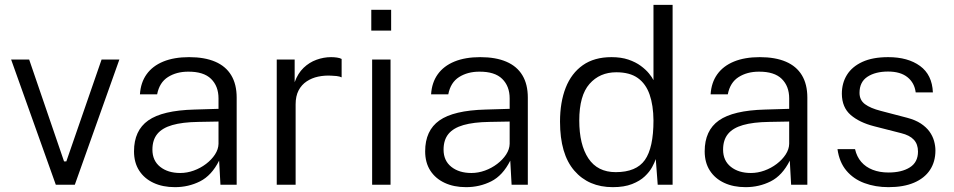

<svg xmlns="http://www.w3.org/2000/svg" viewBox="-20 -763 3940 793"><path d="M473 -517 289 0H210.5L26 -517H100.5L244.5 -96.5H254L399.5 -517Z M702.5 10Q652 10 614 -7.8Q576 -25.5 554.8 -58.5Q533.5 -91.5 533.5 -138Q533.5 -224 592.2 -265.5Q651 -307 782.5 -310.5L882.5 -313.5V-356.5Q882.5 -407 851.8 -437.2Q821 -467.5 757 -467Q709 -467 673.8 -444.8Q638.5 -422.5 629 -373.5H558Q561 -422 585.5 -456.2Q610 -490.5 654.5 -508.8Q699 -527 761 -527Q825 -527 868.8 -508.2Q912.5 -489.5 935 -452.2Q957.5 -415 957.5 -360V0H890.5L885 -99.5Q854 -38 806.2 -14Q758.5 10 702.5 10ZM724.5 -48.5Q752.5 -48.5 780.2 -58.5Q808 -68.5 831 -86Q854 -103.5 868 -125Q882 -146.5 882.5 -169V-261L799 -259.5Q733.5 -258.5 691.8 -246.5Q650 -234.5 629.8 -209.8Q609.5 -185 609.5 -145Q609.5 -99.5 641.5 -74Q673.5 -48.5 724.5 -48.5Z M1123 0V-517H1197V-423.5Q1210 -460 1233.8 -482.8Q1257.5 -505.5 1287.2 -516.2Q1317 -527 1347.5 -527Q1360 -527 1372 -525.2Q1384 -523.5 1391 -519.5V-443.5Q1383 -447.5 1369.8 -449Q1356.5 -450.5 1347.5 -450.5Q1320 -452 1294 -446.5Q1268 -441 1246.8 -427Q1225.5 -413 1213.2 -389.5Q1201 -366 1201 -332V0Z M1593 -517V0H1517V-517ZM1595.5 -722.5V-636.5H1513.5V-722.5Z M1905 10Q1854.5 10 1816.5 -7.8Q1778.5 -25.5 1757.2 -58.5Q1736 -91.5 1736 -138Q1736 -224 1794.8 -265.5Q1853.5 -307 1985 -310.5L2085 -313.5V-356.5Q2085 -407 2054.2 -437.2Q2023.5 -467.5 1959.5 -467Q1911.5 -467 1876.2 -444.8Q1841 -422.5 1831.5 -373.5H1760.5Q1763.5 -422 1788 -456.2Q1812.5 -490.5 1857 -508.8Q1901.5 -527 1963.5 -527Q2027.5 -527 2071.2 -508.2Q2115 -489.5 2137.5 -452.2Q2160 -415 2160 -360V0H2093L2087.5 -99.5Q2056.5 -38 2008.8 -14Q1961 10 1905 10ZM1927 -48.5Q1955 -48.5 1982.8 -58.5Q2010.5 -68.5 2033.5 -86Q2056.5 -103.5 2070.5 -125Q2084.5 -146.5 2085 -169V-261L2001.5 -259.5Q1936 -258.5 1894.2 -246.5Q1852.5 -234.5 1832.2 -209.8Q1812 -185 1812 -145Q1812 -99.5 1844 -74Q1876 -48.5 1927 -48.5Z M2511 10Q2411 10 2352 -58.2Q2293 -126.5 2293 -260.5Q2293 -341 2316.5 -400.8Q2340 -460.5 2387.2 -493.8Q2434.5 -527 2505.5 -527Q2545.5 -527 2575.5 -516.8Q2605.5 -506.5 2626.5 -491Q2647.5 -475.5 2660.5 -459.5Q2673.5 -443.5 2679 -432V-743H2758V0H2696.5L2688.5 -106Q2684 -92.5 2673.5 -73Q2663 -53.5 2643 -34.5Q2623 -15.5 2590.5 -2.8Q2558 10 2511 10ZM2523 -52Q2608 -52 2643.5 -102.2Q2679 -152.5 2679 -265.5Q2678.5 -328 2663 -372.5Q2647.5 -417 2614.2 -440.8Q2581 -464.5 2525.5 -464.5Q2457 -464.5 2414.8 -416.5Q2372.5 -368.5 2372.5 -265.5Q2372.5 -165.5 2410.2 -108.8Q2448 -52 2523 -52Z M3059.5 10Q3009 10 2971 -7.8Q2933 -25.5 2911.8 -58.5Q2890.5 -91.5 2890.5 -138Q2890.5 -224 2949.2 -265.5Q3008 -307 3139.5 -310.5L3239.5 -313.5V-356.5Q3239.5 -407 3208.8 -437.2Q3178 -467.5 3114 -467Q3066 -467 3030.8 -444.8Q2995.5 -422.5 2986 -373.5H2915Q2918 -422 2942.5 -456.2Q2967 -490.5 3011.5 -508.8Q3056 -527 3118 -527Q3182 -527 3225.8 -508.2Q3269.5 -489.5 3292 -452.2Q3314.5 -415 3314.5 -360V0H3247.5L3242 -99.5Q3211 -38 3163.2 -14Q3115.5 10 3059.5 10ZM3081.5 -48.5Q3109.5 -48.5 3137.2 -58.5Q3165 -68.5 3188 -86Q3211 -103.5 3225 -125Q3239 -146.5 3239.5 -169V-261L3156 -259.5Q3090.5 -258.5 3048.8 -246.5Q3007 -234.5 2986.8 -209.8Q2966.5 -185 2966.5 -145Q2966.5 -99.5 2998.5 -74Q3030.5 -48.5 3081.5 -48.5Z M3649.5 10Q3595.5 10 3550.2 -6.8Q3505 -23.5 3475.8 -58.2Q3446.5 -93 3439 -147H3511.5Q3518.5 -116 3537 -94.5Q3555.5 -73 3584.2 -61.8Q3613 -50.5 3649.5 -50.5Q3704.5 -50.5 3738 -71.8Q3771.5 -93 3771.5 -137Q3771.5 -167.5 3754.2 -186Q3737 -204.5 3702 -213L3590.5 -241.5Q3529.5 -257 3493.5 -288.2Q3457.5 -319.5 3457 -375.5Q3457 -420 3478.2 -454Q3499.5 -488 3542 -507.5Q3584.5 -527 3648.5 -527Q3730 -527 3780 -490.5Q3830 -454 3833 -381.5H3762Q3757 -421 3728 -444.2Q3699 -467.5 3648 -467.5Q3595.5 -467.5 3562.8 -446Q3530 -424.5 3530 -379.5Q3530 -349.5 3552.5 -332.8Q3575 -316 3618 -305L3727 -276.5Q3761 -267.5 3783.2 -252.8Q3805.5 -238 3818.8 -219.8Q3832 -201.5 3837.8 -181Q3843.5 -160.5 3843.5 -141.5Q3843.5 -95 3821 -61Q3798.5 -27 3755.2 -8.5Q3712 10 3649.5 10Z"/></svg>

Font: Public Sans Light
Style: Regular
Weight: 300
Designer: The Public Sans Project Authors: Dan O. Williams and USWDS (Libre Franklin designed by Pablo Impallari and Rodrigo Fuenz
Version: Version 1.007